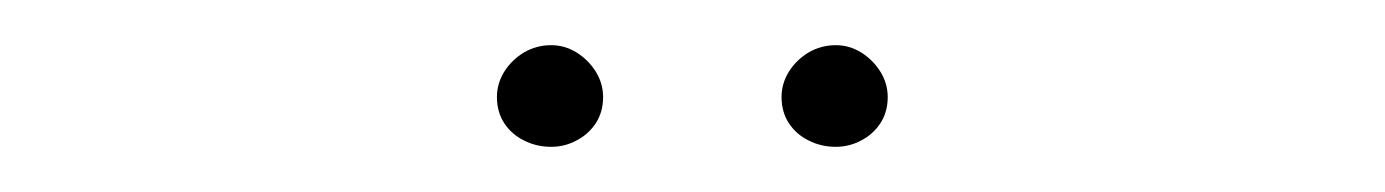

<svg xmlns="http://www.w3.org/2000/svg" viewBox="-20 -680 613 85"><path d="M224 -615Q217.5 -615 212 -617.8Q206.5 -620.5 203.2 -625.5Q200 -630.5 200 -637Q200 -643 203.2 -648.2Q206.5 -653.5 212 -656.8Q217.5 -660 224 -660Q230 -660 235.2 -656.8Q240.5 -653.5 243.8 -648.2Q247 -643 247 -637Q247 -630.5 243.8 -625.5Q240.5 -620.5 235.2 -617.8Q230 -615 224 -615ZM350 -615Q343.5 -615 338 -617.8Q332.5 -620.5 329.2 -625.5Q326 -630.5 326 -637Q326 -643 329.2 -648.2Q332.5 -653.5 338 -656.8Q343.5 -660 350 -660Q356 -660 361.2 -656.8Q366.5 -653.5 369.8 -648.2Q373 -643 373 -637Q373 -630.5 369.8 -625.5Q366.5 -620.5 361.2 -617.8Q356 -615 350 -615Z"/></svg>

Font: Urbanist
Style: Regular
Weight: 400
Designer: Corey Hu
Foundry: Corey Hu
Version: Version 1.2; befe77262ef67d88f1d94aa3d2e49ef1327b4483